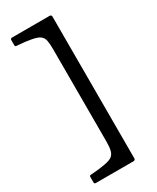

<svg xmlns="http://www.w3.org/2000/svg" viewBox="-234 -916 877 1071"><g transform="rotate(-30 204.5 -380.5)"><path d="M35.2 43.9Q35.2 34.2 43.9 34.2Q159.2 26.4 185.5 6.8Q201.2 -4.9 206.5 -26.4Q211.9 -47.9 211.9 -84V-677.7Q211.9 -713.9 207.5 -734.9Q203.1 -755.9 186.5 -767.6Q159.2 -788.1 43.9 -795.9Q35.2 -795.9 35.2 -805.7V-838.9Q35.2 -843.8 38.6 -846.2Q42 -848.6 44.9 -848.6H289.1Q293.9 -848.6 296.9 -845.2Q299.8 -841.8 299.8 -838.9V78.1Q299.8 82 295.9 85Q292 87.9 289.1 87.9H44.9Q35.2 87.9 35.2 78.1Z"/></g></svg>

Font: GenEi LateMin P v2
Style: Medium
Weight: 500
Designer: o_tamon (Modified)
Foundry: o_tamon / Adobe Systems Incorporated / FONT 910 / Philipp H. Poll
Version: Version 2.1;Original Version 1.004